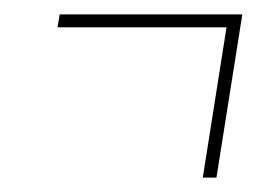

<svg xmlns="http://www.w3.org/2000/svg" viewBox="-20 -424 379 267"><path d="M60 -386 63 -404H317L281 -177H262L295 -386Z"/></svg>

Font: Georama ExtraCondensed Thin
Style: Italic
Weight: 100
Width: 2
Italic angle: -9°
Designer: Jean-Baptiste Levee
Foundry: Production Type
Version: Version 1.001